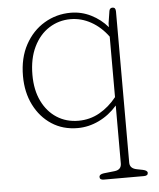

<svg xmlns="http://www.w3.org/2000/svg" viewBox="-51 -520 661 797"><g transform="rotate(-5 279.0 -121.0)"><path d="M349.5 233Q332.5 233 332.5 221Q332.5 209.5 351.5 207L396.5 202Q425.5 199 425.5 172V-69Q392.5 -31 349.2 -10.2Q306 10.5 260.5 10.5Q199 10.5 152.2 -20Q105.5 -50.5 79 -103.5Q52.5 -156.5 52.5 -224Q52.5 -299.5 82.5 -354.5Q112.5 -409.5 162.5 -439.2Q212.5 -469 272.5 -469Q317 -469 357 -449Q397 -429 425.5 -395.5V-411L433.5 -462Q435.5 -475 447.5 -475Q460.5 -475 460.5 -458V172Q460.5 196.5 489.5 202L514.5 207Q533.5 211 533.5 221Q533.5 233 516.5 233ZM92 -225.5Q92 -162.5 114.5 -116.2Q137 -70 176.2 -44.8Q215.5 -19.5 266 -19.5Q314 -19.5 354.2 -42.2Q394.5 -65 425.5 -104V-356Q395.5 -397 354.8 -419.8Q314 -442.5 269.5 -442.5Q220.5 -442.5 180 -416.8Q139.5 -391 115.8 -342.2Q92 -293.5 92 -225.5Z"/></g></svg>

Font: Fraunces 9pt SuperSoft Thin
Style: Regular
Weight: 100
Version: Version 1.000;[b76b70a41]